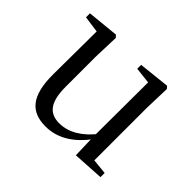

<svg xmlns="http://www.w3.org/2000/svg" viewBox="-123 -703 899 899"><g transform="rotate(45 326.5 -254.0)"><path d="M260.9 14.6C343.5 14.6 410.3 -33 461.7 -103H488.1L464.9 -141.8C417.3 -78.8 358.2 -41.4 296.3 -41.4C231.5 -41.4 195.8 -78.2 195.8 -185.1V-380.4L200.2 -511.5L189.5 -523L33.1 -507.3V-481L137.7 -466.6L115.5 -483.7L113.3 -185.8C112.1 -37 165.6 14.6 260.9 14.6ZM456.4 9.3 610.3 0.2V-27.4L534.4 -35V-380.4L538.4 -511.5L528.2 -523L373.2 -506.2V-480.3L454.4 -471.2L452.8 -115.5V-114.1Z"/></g></svg>

Font: Source Han Serif TW VF
Style: Regular
Weight: 250
Designer: Ryoko NISHIZUKA 西塚涼子 (kana & ideographs); Frank Grießhammer (Latin, Greek & Cyrillic); Wenlong ZHANG 张文龙 (bopomofo); San
Foundry: Adobe
Version: Version 2.002;hotconv 1.1.0;makeotfexe 2.6.0